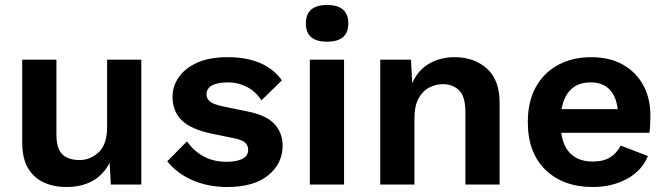

<svg xmlns="http://www.w3.org/2000/svg" viewBox="-20 -739 2669 769"><path d="M246 10Q196 10 156 -8Q116 -26 92.5 -65Q69 -104 69 -168V-500H206V-201Q206 -143 230 -120.5Q254 -98 299 -98Q342 -98 375.5 -129.5Q409 -161 409 -231V-500H546V0H424L419 -87Q394 -38 350 -14Q306 10 246 10Z M890 10Q814 10 751.5 -17Q689 -44 650 -93L729 -173Q753 -137 793 -114Q833 -91 888 -91Q927 -91 950.5 -102.5Q974 -114 974 -139Q974 -155 963 -166.5Q952 -178 919 -185L831 -203Q744 -221 707.5 -257.5Q671 -294 671 -352Q671 -393 695.5 -429Q720 -465 769 -487.5Q818 -510 891 -510Q1043 -510 1109 -417L1027 -337Q1005 -372 969.5 -390.5Q934 -409 895 -409Q807 -409 807 -360Q807 -344 821 -332.5Q835 -321 872 -313L974 -292Q1048 -277 1080 -241.5Q1112 -206 1112 -156Q1112 -84 1054.5 -37Q997 10 890 10Z M1290 -572Q1205 -572 1205 -645Q1205 -719 1290 -719Q1375 -719 1375 -645Q1375 -572 1290 -572ZM1358 -500V0H1221V-500Z M1503 0V-500H1626L1631 -406Q1654 -458 1698.5 -484Q1743 -510 1801 -510Q1879 -510 1930 -464.5Q1981 -419 1981 -328V0H1844V-289Q1844 -353 1818.5 -377.5Q1793 -402 1754 -402Q1726 -402 1699.5 -388.5Q1673 -375 1656.5 -345Q1640 -315 1640 -265V0Z M2354 10Q2236 10 2165 -58.5Q2094 -127 2094 -250Q2094 -332 2126 -390Q2158 -448 2215.5 -479Q2273 -510 2347 -510Q2423 -510 2476 -479.5Q2529 -449 2557 -396.5Q2585 -344 2585 -277Q2585 -257 2584 -239Q2583 -221 2581 -207H2228Q2236 -149 2268.5 -120.5Q2301 -92 2353 -92Q2397 -92 2424 -109Q2451 -126 2466 -156L2575 -114Q2551 -55 2491 -22.5Q2431 10 2354 10ZM2346 -409Q2249 -409 2229 -302H2454Q2448 -354 2420.5 -381.5Q2393 -409 2346 -409Z"/></svg>

Font: Work Sans SemiBold
Style: Regular
Weight: 600
Designer: Wei Huang
Foundry: Wei Huang
Version: Version 2.010; ttfautohint (v1.8.3)